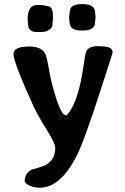

<svg xmlns="http://www.w3.org/2000/svg" viewBox="-20 -708 592 911"><path d="M111.3 -618.7Q111.3 -684.1 156.7 -684.1H177.2Q183.1 -682.6 187.5 -682.6L205.1 -678.7Q231 -678.7 231 -635.7V-610.8Q228.5 -598.6 228.5 -587.9Q228.5 -577.1 213.6 -566.7Q198.7 -556.2 178.7 -556.2H153.8Q113.3 -556.2 113.3 -593.8L112.3 -598.1V-602.5L111.3 -614.3ZM311 -652.3Q311 -688.5 370.1 -688.5H374.5Q431.2 -688.5 431.2 -646.5Q432.1 -642.6 432.1 -640.1L433.1 -628.9V-620.1L432.6 -618.2V-613.8Q430.2 -604 430.2 -594.2Q430.2 -584.5 417.5 -574Q404.8 -563.5 377.4 -563.5H360.4Q310.1 -563.5 310.1 -605Q309.1 -609.9 309.1 -611.3L308.1 -622.6V-631.3L308.6 -633.3ZM43.9 -452.1Q43.9 -487.3 120.1 -487.3Q172.9 -487.3 192.9 -456.1Q201.7 -442.9 212.6 -377.2Q223.6 -311.5 248.3 -236.1Q272.9 -160.6 293.9 -160.6Q297.4 -160.6 307.1 -173.8Q353.5 -237.3 376 -392.6Q385.7 -458 387.7 -462.4Q400.4 -488.8 442.4 -488.8Q484.4 -488.8 499.3 -482.2Q514.2 -475.6 514.2 -457L466.3 -308.1Q377.9 -32.2 340.3 38.6Q263.7 182.6 169.4 182.6Q131.3 182.6 106.9 164.6Q97.2 157.2 97.2 150.9Q97.2 116.7 127.9 98.1Q131.8 95.7 168 85.9Q242.2 66.4 242.2 -7.3Q242.2 -28.3 200.2 -95Q158.2 -161.6 133.8 -215.3Q43.9 -413.6 43.9 -452.1Z"/></svg>

Font: Averia Libre
Style: Bold
Weight: 700
Version: Version 1.002